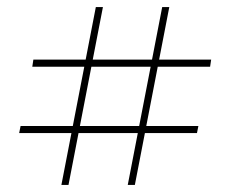

<svg xmlns="http://www.w3.org/2000/svg" viewBox="-20 -622 649 541"><path d="M457 -602 360 -101H340L437 -602ZM539 -267 535 -247H34L38 -267ZM270 -602 173 -101H153L250 -602ZM575 -454 572 -434H71L74 -454Z"/></svg>

Font: Playfair Display Black
Style: Regular
Weight: 900
Designer: Claus Eggers Sørensen
Foundry: Claus Eggers Sørensen
Version: Version 1.203